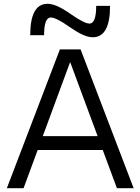

<svg xmlns="http://www.w3.org/2000/svg" viewBox="-20 -990 739 1010"><path d="M16 0 295 -730H404L683 0H595L350 -661H348L104 0ZM145 -201V-274H555V-201ZM468 -794Q444 -794 414.5 -807.5Q385 -821 343 -850Q311 -873 286 -885.5Q261 -898 247 -898Q230 -898 221 -875.5Q212 -853 212 -805H139Q139 -970 230 -970Q254 -970 284 -956.5Q314 -943 355 -914Q388 -891 412.5 -878.5Q437 -866 451 -866Q468 -866 477 -889Q486 -912 486 -959H559Q559 -794 468 -794Z"/></svg>

Font: M PLUS 1 Thin
Style: Regular
Weight: 400
Version: Version 1.001